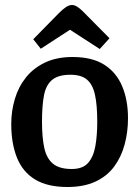

<svg xmlns="http://www.w3.org/2000/svg" viewBox="-20 -736 558 768"><path d="M250 12Q170 12 120.5 -18Q71 -48 48 -105Q25 -162 25 -240Q25 -292 39.5 -340.5Q54 -389 84 -426.5Q114 -464 160.5 -486Q207 -508 270 -508Q348 -508 396.5 -477.5Q445 -447 468.5 -391.5Q492 -336 492 -263Q492 -208 478.5 -158Q465 -108 436.5 -69.5Q408 -31 361.5 -9.5Q315 12 250 12ZM267 -60Q311 -60 332.5 -84.5Q354 -109 361.5 -152Q369 -195 369 -249Q369 -315 360 -356.5Q351 -398 328 -417.5Q305 -437 262 -437Q213 -437 188.5 -416.5Q164 -396 156 -355Q148 -314 148 -249Q148 -187 157 -145Q166 -103 191.5 -81.5Q217 -60 267 -60ZM379 -540 260 -617 143 -541 113 -579 216 -684Q230 -698 243 -707Q256 -716 268 -716Q278 -716 289 -709Q300 -702 311 -691L418 -583Z"/></svg>

Font: Faustina SemiBold
Style: Regular
Weight: 600
Designer: Alfonso Garcia
Foundry: http://www.omnibus-type.com
Version: Version 1.200